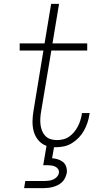

<svg xmlns="http://www.w3.org/2000/svg" viewBox="-20 -755 540 995"><path d="M105 220 111 183H211Q222 183 233 181.5Q244 180 255 175.5Q266 171 274.5 162Q283 153 285 142Q287 131 281.5 122Q276 113 266.5 108.5Q257 104 246 102.5Q235 101 224 101H204L221 1Q196 -8 179 -28Q162 -48 155 -73.5Q148 -99 148.5 -127Q149 -155 154 -183L205 -493H82V-530H211L245 -735H286L252 -530H432V-493H246L193 -177Q190 -160 189 -142.5Q188 -125 190 -108.5Q192 -92 198 -77Q204 -62 215 -50.5Q226 -39 242 -34Q258 -29 275 -29Q291 -29 307.5 -33Q324 -37 338.5 -47Q353 -57 364 -70.5Q375 -84 383 -99Q391 -114 396 -130Q401 -146 404 -162Q404 -164 404 -166Q404 -168 405 -169H445Q444 -167 444 -165Q444 -163 443 -161Q440 -139 433 -118.5Q426 -98 415 -78Q404 -58 388 -41.5Q372 -25 352.5 -13Q333 -1 311.5 3.5Q290 8 269 8Q267 8 264.5 8Q262 8 260 8L250 65Q266 66 281 71Q296 76 307.5 85.5Q319 95 323.5 110.5Q328 126 326 142Q323 154 317.5 166.5Q312 179 302 188.5Q292 198 280 204Q268 210 255.5 213.5Q243 217 230 218.5Q217 220 205 220Z"/></svg>

Font: Iosevka Slab XLtObl
Style: Regular
Weight: 200
Italic angle: -9°
Monospace: yes
Designer: Belleve Invis
Foundry: Belleve Invis
Version: Version 11.1.1; ttfautohint (v1.8.3)